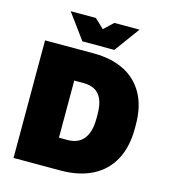

<svg xmlns="http://www.w3.org/2000/svg" viewBox="-129 -1002 974 1104"><g transform="rotate(15 358.5 -450.0)"><path d="M55 0V-700H345Q450 -700 526 -662Q602 -624 643.5 -549.5Q685 -475 685 -365V-345Q685 -233 643 -156Q601 -79 522 -39.5Q443 0 335 0ZM277 -180H330Q366 -180 394.5 -195.5Q423 -211 440 -247Q457 -283 457 -345V-365Q457 -423 441.5 -457Q426 -491 398.5 -505.5Q371 -520 335 -520H277ZM264 -750 154 -900H304L359 -848L414 -900H564L454 -750Z"/></g></svg>

Font: Golos Text ExtraBold
Style: Regular
Weight: 800
Designer: A.Korolkova, Vitaly Kuzmin
Foundry: ParaType Ltd
Version: Version 2.004